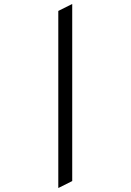

<svg xmlns="http://www.w3.org/2000/svg" viewBox="-20 -742 656 965"><path d="M273 203V-687L343 -722V168Z"/></svg>

Font: Overpass Mono Light
Style: Regular
Weight: 300
Monospace: yes
Designer: Delve Withrington, Dave Bailey
Foundry: Delve Fonts LLC
Version: Version 4.000